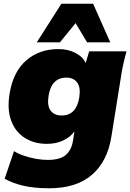

<svg xmlns="http://www.w3.org/2000/svg" viewBox="-20 -785 698 1029"><path d="M244 224Q165 224 107.5 211Q50 198 5 173L55 25Q77 39 108 49.5Q139 60 172.5 66Q206 72 235 72Q302 72 332.5 45.5Q363 19 371 -30L379 -81Q358 -51 319.5 -32.5Q281 -14 231 -14Q164 -14 113.5 -45.5Q63 -77 40 -138Q17 -199 32 -287Q52 -403 122 -462.5Q192 -522 293 -522Q345 -522 385 -501Q425 -480 439 -447L458 -510H658Q648 -474 640 -437.5Q632 -401 627 -365L577 -53Q556 80 472.5 152Q389 224 244 224ZM310 -166Q390 -166 405 -264Q413 -317 393.5 -343Q374 -369 336 -369Q255 -369 240 -270Q232 -218 251.5 -192Q271 -166 310 -166ZM177 -558 309 -765H479L571 -558H447L385 -661L301 -558Z"/></svg>

Font: Mulish ExtraBlack
Style: Italic
Weight: 1000
Italic angle: -9°
Designer: Vernon Adams
Foundry: Vernon Adams
Version: Version 3.603; ttfautohint (v1.8.3)